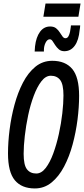

<svg xmlns="http://www.w3.org/2000/svg" viewBox="-20 -1051 473 1080"><path d="M176 9Q102 9 63.5 -37Q25 -83 25 -188Q25 -251 34 -322Q43 -393 61.5 -461.5Q80 -530 109 -586Q138 -642 179 -675.5Q220 -709 274 -709Q348 -709 386.5 -663Q425 -617 425 -512Q425 -449 416 -378Q407 -307 388.5 -238.5Q370 -170 340.5 -114Q311 -58 270 -24.5Q229 9 176 9ZM184 -75Q213 -75 237 -106Q261 -137 279.5 -187.5Q298 -238 311 -297Q324 -356 330.5 -413.5Q337 -471 337 -514Q337 -577 318.5 -601Q300 -625 266 -625Q237 -625 213 -594Q189 -563 170 -512.5Q151 -462 138.5 -403Q126 -344 119.5 -286.5Q113 -229 113 -186Q113 -123 131.5 -99Q150 -75 184 -75ZM175 -761Q176 -776 177 -790Q183 -842 205 -872Q227 -902 262 -902Q283 -902 295.5 -892Q308 -882 316 -869Q324 -856 331.5 -846Q339 -836 348 -836Q359 -836 365 -847Q371 -858 374 -872.5Q377 -887 378 -898Q378 -899 378.5 -902.5Q379 -906 379 -908H431Q431 -901 430 -894.5Q429 -888 428 -882Q423 -825 400.5 -794Q378 -763 342 -763Q323 -763 311 -773.5Q299 -784 290.5 -797Q282 -810 275.5 -820Q269 -830 260 -830Q246 -830 236.5 -811Q227 -792 227 -770Q227 -767 227 -764.5Q227 -762 227 -761ZM224 -957 236 -1031H433L421 -957Z"/></svg>

Font: Georama Condensed Medium
Style: Italic
Weight: 500
Width: 3
Italic angle: -9°
Designer: Jean-Baptiste Levee
Foundry: Production Type
Version: Version 1.000